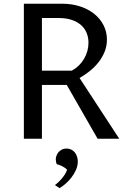

<svg xmlns="http://www.w3.org/2000/svg" viewBox="-20 -735 683 1017"><path d="M202.1 -285.2V0H106.4V-715.3H308.6Q361.3 -715.3 405.3 -700.7Q449.2 -686 480.5 -660.4Q511.7 -634.8 529.1 -600.1Q546.4 -565.4 546.4 -525.4Q546.4 -490.2 533.7 -459.7Q521 -429.2 500.5 -403.6Q480 -377.9 453.9 -357.4Q427.7 -336.9 401.4 -321.8L611.8 0H497.1L333.5 -285.2ZM202.1 -360.8H360.8Q381.3 -372.1 397.7 -388.2Q414.1 -404.3 425.3 -423.6Q436.5 -442.9 442.6 -464.4Q448.7 -485.8 448.7 -508.3Q448.7 -536.1 439 -560.3Q429.2 -584.5 409.4 -602.1Q389.6 -619.6 359.9 -629.6Q330.1 -639.6 290 -639.6H202.1ZM271 245.1Q281.2 237.8 292 227.3Q302.7 216.8 311.8 205.3Q320.8 193.8 327.1 182.9Q333.5 171.9 335 163.1Q330.6 158.7 324.2 154.3Q317.9 149.9 310.5 146Q303.2 142.1 295.4 139.2Q287.6 136.2 280.8 134.8Q278.3 129.4 276.9 121.8Q275.4 114.3 275.4 108.9Q275.4 99.6 279.1 89.6Q282.7 79.6 289.8 71.3Q296.9 63 307.4 57.4Q317.9 51.8 332 51.8Q345.7 51.8 356.9 57.1Q368.2 62.5 376 72Q383.8 81.5 387.9 94.2Q392.1 106.9 392.1 121.1Q392.1 143.6 382.3 165.3Q372.6 187 357.9 205.8Q343.3 224.6 326.4 239Q309.6 253.4 295.4 261.7Z"/></svg>

Font: Proza Libre
Style: Regular
Weight: 400
Designer: Jasper de Waard
Foundry: Jasper de Waard
Version: Version 1.001; ttfautohint (v1.4.1.8-43bc)